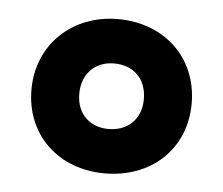

<svg xmlns="http://www.w3.org/2000/svg" viewBox="-35 -855 450 388"><g transform="rotate(5 190.5 -660.5)"><path d="M190 -504C284 -504 353 -567 353 -660C353 -753 284 -817 190 -817C98 -817 28 -752 28 -660C28 -567 97 -504 190 -504ZM190 -594C153 -594 125 -618 125 -660C125 -701 152 -727 190 -727C229 -727 256 -702 256 -660C256 -619 228 -594 190 -594Z"/></g></svg>

Font: Noto Sans Kannada UI Condensed ExtraBold
Style: Regular
Weight: 800
Width: 3
Designer: Jelle Bosma - Monotype Design Team
Foundry: Monotype Imaging Inc.
Version: Version 2.005